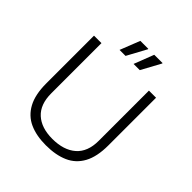

<svg xmlns="http://www.w3.org/2000/svg" viewBox="-231 -1028 1201 1201"><g transform="rotate(45 369.0 -428.0)"><path d="M366 12Q281 12 220.5 -15.5Q160 -43 127 -104Q94 -165 94 -264V-686H160V-242Q160 -144 214.5 -94.5Q269 -45 366 -45Q466 -45 523 -94.5Q580 -144 580 -242V-686H643V-264Q643 -165 610 -104Q577 -43 515 -15.5Q453 12 366 12ZM394 -736 445 -868H518L519 -865L449 -736ZM270 -736 322 -868H392L393 -865L323 -736Z"/></g></svg>

Font: Archivo SemiBold ExtraLight
Style: Regular
Weight: 250
Version: Version 2.001